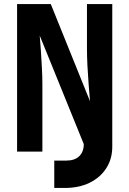

<svg xmlns="http://www.w3.org/2000/svg" viewBox="-20 -750 640 950"><path d="M248.5 180V44.5H309.2Q349.5 44.5 372 22.9Q394.5 1.3 394.5 -37.1L176.5 -574Q179.3 -543.2 182.2 -500.4Q185 -457.5 187.4 -413.2Q189.7 -368.9 189.7 -333.6V0H64.5V-730H231.2L425.4 -249Q422.5 -284.1 418.7 -330.8Q415 -377.5 412.6 -424.9Q410.3 -472.3 410.3 -506.6V-730H535.5V-23.5Q535.5 36.4 505.7 82.5Q476 128.6 423.2 154.3Q370.4 180 300.8 180Z"/></svg>

Font: JetBrains Mono
Style: Regular
Weight: 400
Monospace: yes
Designer: Philipp Nurullin, Konstantin Bulenkov
Foundry: JetBrains
Version: Version 2.305